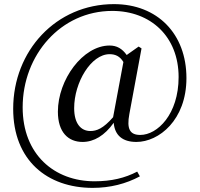

<svg xmlns="http://www.w3.org/2000/svg" viewBox="-20 -743 969 932"><path d="M642 -54C751 -54 885 -160 885 -364C885 -579 744 -723 533 -723C252 -723 44 -496 44 -215C44 35 209 169 430 169C515 169 592 149 659 113L646 90C587 121 521 137 439 137C244 137 90 7 90 -222C90 -476 275 -690 525 -690C712 -690 847 -565 847 -369C847 -188 744 -88 661 -88C611 -88 594 -116 608 -190L667 -508L653 -517L595 -476C573 -507 547 -522 512 -522C382 -522 261 -356 261 -201C261 -100 312 -54 381 -54C436 -54 488 -85 532 -147C537 -86 575 -54 642 -54ZM529 -174C481 -119 449 -107 419 -107C372 -107 340 -144 340 -218C340 -343 422 -480 512 -480C540 -480 562 -470 579 -442Z"/></svg>

Font: Noto Serif KR Medium
Style: Regular
Weight: 500
Designer: Ryoko NISHIZUKA 西塚涼子 (kana & ideographs); Frank Grießhammer (Latin, Greek & Cyrillic); Wenlong ZHANG 张文龙 (bopomofo); San
Foundry: Adobe
Version: Version 2.001;hotconv 1.1.0;makeotfexe 2.6.0